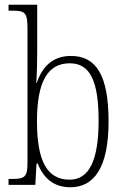

<svg xmlns="http://www.w3.org/2000/svg" viewBox="-20 -780 529 810"><path d="M277 10C373 10 438 -67 438 -267C438 -464 385 -544 279 -544C203 -544 158 -499 135 -430H133C136 -471 137 -528 137 -564V-760H16V-735H29C84 -735 96 -730 96 -659V-94C96 -32 84 -25 28 -25H16V0H129L134 -90H139C163 -29 206 10 277 10ZM274 -22C177 -22 136 -103 136 -269C136 -433 180 -513 274 -513C361 -513 396 -437 396 -270C396 -98 353 -22 274 -22Z"/></svg>

Font: Noto Serif Armenian Condensed ExtraLight
Style: Regular
Weight: 200
Width: 3
Designer: Monotype Design Team
Foundry: Monotype Imaging Inc.
Version: Version 2.008